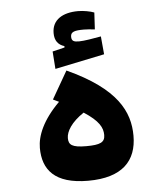

<svg xmlns="http://www.w3.org/2000/svg" viewBox="-51 -748 689 799"><g transform="rotate(-5 293.0 -348.5)"><path d="M285.6 4.9C428.7 4.9 489.3 -61 489.3 -165.5C489.3 -265.6 441.4 -365.7 234.9 -460L168.5 -344.7C176.8 -340.8 185.1 -336.9 192.9 -333C122.1 -262.7 96.7 -198.7 96.7 -148.4C96.7 -58.6 144.5 4.9 285.6 4.9ZM189.9 -470.7 397 -513.7 390.1 -588.9C360.8 -583.5 318.8 -576.2 297.9 -576.2C276.4 -576.2 266.6 -580.1 266.6 -598.6C266.6 -619.1 283.7 -623.5 321.8 -623.5C333 -623.5 352.5 -622.1 367.7 -620.1L371.6 -690.4C355.5 -696.8 327.1 -702.1 304.7 -702.1C240.7 -702.1 195.3 -675.8 195.3 -619.6C195.3 -588.4 209.5 -569.8 235.4 -562V-556.2L184.6 -543.9ZM291 -279.3C353.5 -238.8 368.2 -209.5 368.2 -179.2C368.2 -148.4 348.1 -139.2 289.6 -139.2C230 -139.2 216.3 -151.4 216.3 -179.2C216.3 -207 238.3 -244.1 291 -279.3Z"/></g></svg>

Font: CaskaydiaCove Nerd Font
Style: Bold
Weight: 700
Designer: Aaron Bell
Foundry: Saja Typeworks
Version: Version 2111.1;Nerd Fonts 2.3.0